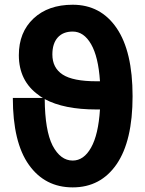

<svg xmlns="http://www.w3.org/2000/svg" viewBox="-20 -771 612 811"><path d="M402.3 -308.6H387.7Q250 -308.6 168.9 -352.5Q169.9 -219.7 202.1 -156.2Q235.4 -92.8 287.1 -92.8Q334 -92.8 364.7 -147.5Q395.5 -202.1 402.3 -308.6ZM402.3 -427.7Q395.5 -531.2 364.7 -584.5Q334 -637.7 287.1 -637.7Q246.1 -637.7 223.6 -612.3Q201.2 -586.9 201.2 -541Q201.2 -484.4 244.6 -456.1Q288.1 -427.7 387.7 -427.7ZM161.1 -357.4Q151.4 -362.3 143.6 -369.1Q59.6 -428.7 59.6 -538.1Q59.6 -634.8 121.6 -692.9Q183.6 -751 287.1 -751Q405.3 -751 472.7 -652.3Q540 -553.7 540 -364.7Q540 -175.8 472.7 -77.6Q405.3 20.5 287.1 20.5Q169.9 20.5 102.1 -74.7Q34.2 -169.9 34.2 -357.4Z"/></svg>

Font: Gen Shin Gothic Bold
Style: Bold
Weight: 700
Designer: [Source Han Sans]
Ryoko NISHIZUKA  (kana & ideographs); Paul D. Hunt (Latin, Greek & Cyrillic); Wenlong ZHANG  (bopomofo
Version: Version 1.002.20150607